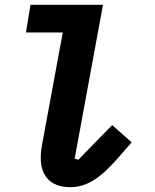

<svg xmlns="http://www.w3.org/2000/svg" viewBox="-20 -760 640 792"><path d="M269.9 12.1C339.1 12.1 394.9 -27 462 -103L523.1 -172.9L442.8 -244L302.9 -100.9L288 -105.8L404.8 -740.1H105.8L87 -626.1H239L158 -187.9C149.9 -147 148.1 -130 148.1 -108C148.1 -35.2 187.9 12.1 269.9 12.1Z"/></svg>

Font: Margiela Mono Italic Bold It
Style: Regular
Weight: 700
Designer: Mike Abbink, Paul van der Laan, Pieter van Rosmalen
Foundry: Bold Monday
Version: Version 2.003 2021